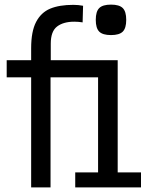

<svg xmlns="http://www.w3.org/2000/svg" viewBox="-20 -812 640 832"><path d="M115 -477H9V-551H115V-603Q115 -676 136.5 -717Q158 -758 197.5 -774.5Q237 -791 298 -791Q310 -791 319.2 -790Q328.5 -789 340 -787L338 -715Q320 -718 302 -718Q254.5 -718 227.2 -697Q200 -676 200 -623V-551H490V-65H591V0H306V-65H405V-477H199V0H115ZM395 -726Q395 -762 410 -777Q425 -792 461 -792Q497 -792 512 -777Q527 -762 527 -726Q527 -690 512 -675Q497 -660 461 -660Q425 -660 410 -675Q395 -690 395 -726Z"/></svg>

Font: JuliaMono
Style: Regular
Weight: 400
Monospace: yes
Designer: cormullion
Foundry: corm
Version: Version 0.055; ttfautohint (v1.8.4)